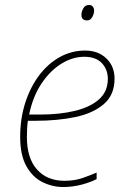

<svg xmlns="http://www.w3.org/2000/svg" viewBox="-20 -741 507 771"><path d="M234 10Q190 10 150 -10Q110 -30 85.5 -74.5Q61 -119 61 -191Q61 -264 81 -327Q101 -390 136.5 -437.5Q172 -485 219.5 -511.5Q267 -538 322 -538Q374 -538 407 -506.5Q440 -475 440 -425Q440 -360 397 -323Q354 -286 282.5 -271Q211 -256 124 -256H92Q90 -244 89 -226.5Q88 -209 88 -191Q88 -106 128.5 -60.5Q169 -15 239 -15Q280 -15 312.5 -26.5Q345 -38 368 -48V-22Q346 -10 309.5 0Q273 10 234 10ZM97 -281H141Q220 -281 281.5 -296Q343 -311 378 -342.5Q413 -374 413 -424Q413 -462 389 -487.5Q365 -513 318 -513Q272 -513 227 -485.5Q182 -458 147 -406Q112 -354 97 -281ZM330 -659Q307 -659 307 -681Q307 -694 314.5 -707.5Q322 -721 337 -721Q348 -721 353 -714Q358 -707 358 -699Q358 -686 350.5 -672.5Q343 -659 330 -659Z"/></svg>

Font: Noto Sans Disp Thin
Style: Italic
Weight: 100
Italic angle: -12°
Designer: Monotype Design Team
Foundry: Monotype Imaging Inc.
Version: Version 2.000;GOOG;noto-source:20170915:90ef993387c0